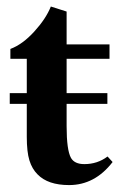

<svg xmlns="http://www.w3.org/2000/svg" viewBox="-20 -545 382 577"><path d="M187.5 11.2Q124 11.2 92.8 -21Q76.2 -37.6 68.4 -63Q60.5 -88.4 60.5 -133.8V-232.9H9.3V-265.1H60.5V-368.2H11.2V-397.9Q47.9 -411.6 83 -450.2Q118.2 -488.8 132.8 -525.4L180.2 -510.3V-411.6H309.1V-368.2H180.2V-265.1H302.7V-232.9H180.2V-166Q180.2 -93.8 193.4 -70.3Q204.1 -51.8 233.4 -51.8Q272.9 -51.8 303.2 -74.7L318.4 -58.1Q265.1 11.2 187.5 11.2Z"/></svg>

Font: Elstob 18pt
Style: Bold
Weight: 700
Designer: Peter S. Baker
Version: Version 1.015